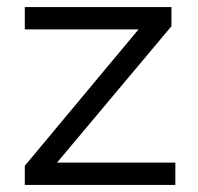

<svg xmlns="http://www.w3.org/2000/svg" viewBox="-20 -522 558 542"><path d="M50 0H475V-63H141L464 -448V-502H50V-439H371L50 -54Z"/></svg>

Font: Poppy and Pepper
Style: Regular
Weight: 400
Designer: Thy Ha
Foundry: Thy Ha
Version: Version 0.001;Glyphs 3.2 (3227)